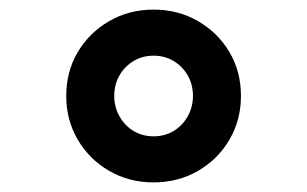

<svg xmlns="http://www.w3.org/2000/svg" viewBox="-20 -836 640 400"><path d="M300 -456Q249 -456 207.5 -480Q166 -504 142 -545Q118 -586 118 -636Q118 -687 142 -727.5Q166 -768 207.5 -792Q249 -816 300 -816Q351 -816 392.5 -792Q434 -768 458 -727.5Q482 -687 482 -636Q482 -586 458 -545Q434 -504 392.5 -480Q351 -456 300 -456ZM300 -552Q323 -552 341.5 -563Q360 -574 371 -593.5Q382 -613 382 -636Q382 -660 371 -679Q360 -698 341.5 -709Q323 -720 300 -720Q277 -720 258.5 -709Q240 -698 229 -679Q218 -660 218 -636Q218 -613 229 -593.5Q240 -574 258.5 -563Q277 -552 300 -552Z"/></svg>

Font: Martian Mono Condensed
Style: Regular
Weight: 400
Width: 3
Designer: Roman Shamin
Foundry: Evil Martians
Version: Version 1.000